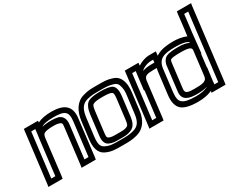

<svg xmlns="http://www.w3.org/2000/svg" viewBox="-93 -1164 2039 1639"><g transform="rotate(-30 926.0 -345.0)"><path d="M354 -519C299 -519 251 -510 217 -492L219 -509H194H104H79L76 -484L17 0L13 25H38H128H153L157 0L199 -350C203 -376 208 -385 220 -392C235 -400 264 -405 314 -405C335 -405 351 -403 363 -399C387 -392 391 -385 386 -350L344 0L340 25H365H455H480L484 0L527 -355C542 -474 476 -519 354 -519ZM149 -350 143 -300 110 -25H70L123 -459H163L159 -425L149 -350ZM348 -469C456 -469 488 -447 477 -355L437 -25H397L436 -350C442 -398 425 -435 383 -448C366 -452 344 -455 320 -455C282 -455 249 -452 225 -445C245 -461 283 -469 348 -469Z M1034 -321C1038 -355 1037 -386 1032 -410C1021 -457 1001 -489 951 -504C901 -520 873 -519 810 -519C747 -519 719 -520 666 -504C589 -482 549 -410 538 -321L517 -153C508 -78 521 -17 574 9C626 35 666 35 742 35C803 35 835 35 886 21C962 0 1003 -66 1013 -153L1034 -321ZM984 -321 963 -153C954 -77 932 -42 878 -27C834 -15 810 -15 748 -15C672 -15 644 -15 601 -36C566 -53 559 -86 567 -153L588 -321C598 -400 620 -441 675 -457C720 -469 741 -469 804 -469C867 -469 888 -469 930 -457C966 -446 974 -433 983 -394C987 -374 988 -351 984 -321ZM870 -140C865 -103 861 -91 845 -84C818 -73 804 -74 756 -74C708 -74 693 -73 669 -84C654 -91 653 -103 658 -140L682 -336C687 -377 693 -392 704 -397C719 -406 747 -410 797 -410C846 -410 874 -406 887 -397C896 -392 899 -377 894 -336L870 -140ZM920 -140 944 -336C950 -385 942 -425 917 -441C897 -454 856 -460 803 -460C750 -460 708 -454 684 -441C656 -425 638 -385 632 -336L608 -140C602 -97 607 -56 643 -39C677 -23 703 -24 749 -24C796 -24 822 -23 859 -39C900 -56 914 -97 920 -140Z M1206 -482V-484L1209 -509H1184H1099H1074L1071 -484L1012 0L1008 25H1033H1123H1148L1152 0L1193 -341C1199 -386 1226 -392 1296 -392H1346H1371L1374 -417L1383 -494L1386 -519H1361H1317C1286 -519 1242 -505 1206 -482ZM1136 -280 1105 -25H1065L1118 -459H1153L1146 -405L1131 -280H1136ZM1208 -428C1229 -452 1275 -469 1311 -469H1330L1327 -442H1302C1268 -442 1235 -439 1208 -428Z M1556 -519C1429 -519 1331 -486 1315 -357L1289 -144C1281 -81 1293 -30 1325 -3C1355 22 1410 35 1483 35C1535 35 1581 27 1615 12C1618 11 1621 10 1624 8L1621 25H1646H1734H1759L1763 0L1848 -700L1852 -725H1827H1737H1712L1708 -700L1691 -555C1689 -540 1686 -520 1683 -495C1645 -514 1590 -519 1556 -519ZM1516 -77C1445 -77 1421 -83 1426 -127L1455 -366C1458 -388 1461 -392 1470 -397C1483 -403 1512 -406 1564 -406C1647 -406 1671 -394 1667 -366L1638 -127C1633 -82 1592 -77 1516 -77ZM1695 -182 1710 -308H1714L1727 -433C1732 -487 1737 -528 1741 -555L1755 -675H1795L1716 -25H1678L1681 -57L1697 -182H1695ZM1510 -27C1545 -27 1582 -29 1613 -40C1609 -38 1605 -36 1599 -33C1572 -21 1537 -15 1489 -15C1422 -15 1382 -24 1360 -43C1339 -60 1333 -90 1339 -144L1365 -357C1377 -451 1432 -469 1550 -469C1602 -469 1670 -461 1676 -436C1650 -449 1614 -456 1570 -456C1516 -456 1475 -451 1453 -441C1427 -430 1409 -399 1405 -366L1376 -127C1366 -42 1434 -27 1510 -27Z"/></g></svg>

Font: Gamestation Display Outline
Style: Italic
Weight: 400
Designer: Jonas Hecksher
Foundry: Jonas Hecksher, Playtypeª, e-types AS
Version: Version 1.003